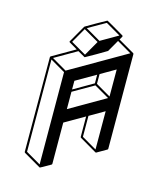

<svg xmlns="http://www.w3.org/2000/svg" viewBox="-141 -1026 1015 1203"><g transform="rotate(15 366.0 -424.5)"><path d="M233.4 75.2 231.9 74.7Q231 74.7 230.5 74.2L120.1 10.3Q117.2 8.3 116.7 4.4L115.2 -609.9Q115.7 -613.3 118.7 -615.2L265.1 -699.7L212.4 -730.5Q209 -732.4 209 -736.3L272.9 -847.7L274.9 -850.1L338.9 -887.2Q402.8 -923.8 404.3 -923.8Q406.2 -923.8 462.4 -891.1Q518.6 -858.4 519 -857.9L520 -856H520.5V-855.5L521 -853.5V-852.1L520 -849.6L508.3 -829.1L612.3 -769L614.3 -767.1Q614.3 -766.6 614.7 -766.6L615.2 -764.2Q615.2 -763.7 615.7 -763.7L617.2 -149.4Q617.2 -145.5 613.8 -143.6L549.3 -106.4Q546.4 -106.4 545.4 -106.9L544.4 -107.4L434.6 -171.4Q431.2 -173.3 431.2 -177.2L430.7 -309.1L302.2 -234.9L303.2 32.2Q303.2 35.6 299.8 38.1Q235.4 75.2 233.4 75.2ZM541 -124.5 540.5 -372.6 443.8 -316.4 444.3 -180.7ZM227.1 56.6 225.1 -541.5 128.4 -597.7 130.4 0.5ZM388.7 -788.1 501 -853 404.3 -909.2 291.5 -844.7ZM323.7 -681.2 379.4 -778.3 280.8 -835.4 225.1 -738.3ZM231.9 -553.2 595.7 -763.2 501.5 -817.9 457.5 -741.2Q456.5 -739.7 392.1 -702.6Q327.6 -665.5 326.2 -665.5Q324.7 -665.5 324 -665.8Q323.2 -666 323 -666Q322.8 -666 322.8 -666.5L278.3 -691.9L135.3 -609.4ZM301.8 -449.7 430.2 -523.9 429.7 -579.6 301.8 -505.9ZM540 -467.8 539.6 -643.1 443.4 -587.4V-523.9ZM302.2 -322.3 533.7 -456.1 436.5 -512.2 301.8 -434.6Z"/></g></svg>

Font: 3D Isometric
Style: Bold
Weight: 700
Designer: GGBotNet
Foundry: GGBotNet
Version: 1.14